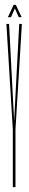

<svg xmlns="http://www.w3.org/2000/svg" viewBox="-20 -774 120 794"><path d="M33 -239 6.5 -675H17.5L39 -264.5H38L59.5 -675H70.5L44 -239ZM33 0V-250H44V0ZM12.5 -703 36.5 -754H45.5L69.5 -703H57.5L41.5 -739L25.5 -703Z"/></svg>

Font: Anybody UltraCondensed Thin
Style: Regular
Weight: 100
Width: 1
Designer: Tyler Finck
Foundry: Etcetera Type Company
Version: Version 1.110